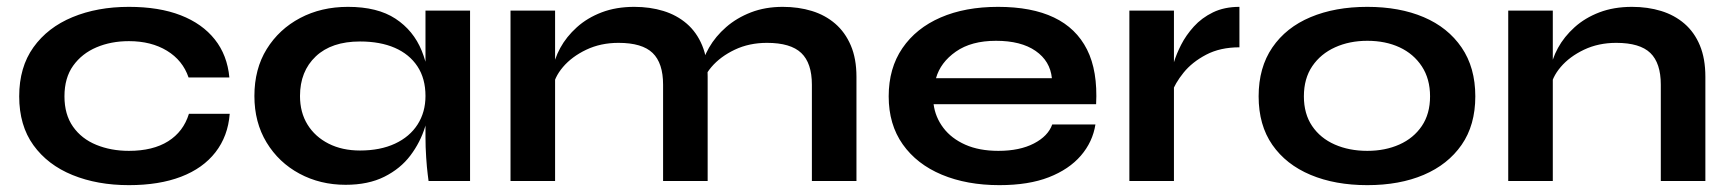

<svg xmlns="http://www.w3.org/2000/svg" viewBox="-20 -528 5052 560"><path d="M650 -196Q645 -131 608.5 -84Q572 -37 508 -12.5Q444 12 356 12Q264 12 191.5 -17.5Q119 -47 77.5 -104.5Q36 -162 36 -247Q36 -332 77.5 -390Q119 -448 191.5 -478Q264 -508 356 -508Q444 -508 507 -483.5Q570 -459 606.5 -413Q643 -367 649 -302H530Q513 -352 467 -380Q421 -408 356 -408Q304 -408 261.5 -390Q219 -372 193.5 -336.5Q168 -301 168 -247Q168 -194 193 -158.5Q218 -123 261 -105.5Q304 -88 356 -88Q426 -88 470.5 -116Q515 -144 531 -196Z M988 11Q914 11 853.5 -21.5Q793 -54 757.5 -112.5Q722 -171 722 -248Q722 -327 758 -385Q794 -443 855.5 -475.5Q917 -508 995 -508Q1081 -508 1133.5 -473.5Q1186 -439 1210 -380Q1234 -321 1234 -248Q1234 -204 1220 -158.5Q1206 -113 1177 -74.5Q1148 -36 1101 -12.5Q1054 11 988 11ZM1030 -89Q1089 -89 1132 -109Q1175 -129 1198 -165Q1221 -201 1221 -248Q1221 -299 1197.5 -334.5Q1174 -370 1131.5 -388.5Q1089 -407 1030 -407Q947 -407 901 -363.5Q855 -320 855 -248Q855 -200 877 -164.5Q899 -129 938.5 -109Q978 -89 1030 -89ZM1221 -497H1351V0H1230Q1230 0 1227.5 -19.5Q1225 -39 1223 -69Q1221 -99 1221 -128Z M1469 -497H1599V0H1469ZM1830 -508Q1876 -508 1915 -496Q1954 -484 1983 -459Q2012 -434 2028 -395.5Q2044 -357 2044 -304V0H1914V-281Q1914 -344 1883.5 -373.5Q1853 -403 1784 -403Q1732 -403 1690 -383Q1648 -363 1622 -332.5Q1596 -302 1592 -269L1591 -320Q1596 -355 1614 -388Q1632 -421 1662.5 -448.5Q1693 -476 1735 -492Q1777 -508 1830 -508ZM2263 -508Q2309 -508 2348 -496Q2387 -484 2416 -459Q2445 -434 2461.5 -395.5Q2478 -357 2478 -304V0H2348V-281Q2348 -344 2317 -373.5Q2286 -403 2217 -403Q2165 -403 2123 -383Q2081 -363 2055 -332.5Q2029 -302 2026 -269L2024 -323Q2029 -356 2048 -389Q2067 -422 2098 -449Q2129 -476 2170.5 -492Q2212 -508 2263 -508Z M3049 -165H3175Q3167 -114 3132.5 -74Q3098 -34 3039 -11Q2980 12 2895 12Q2800 12 2727 -18.5Q2654 -49 2613 -107Q2572 -165 2572 -247Q2572 -329 2612 -387.5Q2652 -446 2723.5 -477Q2795 -508 2891 -508Q2989 -508 3054 -477Q3119 -446 3150.5 -383.5Q3182 -321 3177 -224H2703Q2708 -186 2731.5 -155Q2755 -124 2795.5 -106Q2836 -88 2892 -88Q2954 -88 2995.5 -109.5Q3037 -131 3049 -165ZM2885 -409Q2813 -409 2768 -377.5Q2723 -346 2710 -300H3048Q3043 -350 3000.5 -379.5Q2958 -409 2885 -409Z M3274 -497H3404V0H3274ZM3595 -390Q3539 -390 3498 -368.5Q3457 -347 3432 -316Q3407 -285 3397 -256L3396 -311Q3397 -323 3404 -346.5Q3411 -370 3425 -397.5Q3439 -425 3462 -450.5Q3485 -476 3518 -492Q3551 -508 3595 -508Z M3968 12Q3874 12 3802.5 -18Q3731 -48 3691 -105.5Q3651 -163 3651 -247Q3651 -331 3691 -389.5Q3731 -448 3802.5 -478Q3874 -508 3968 -508Q4062 -508 4132.5 -478Q4203 -448 4243 -389.5Q4283 -331 4283 -247Q4283 -163 4243 -105.5Q4203 -48 4132.5 -18Q4062 12 3968 12ZM3968 -88Q4020 -88 4061.5 -106.5Q4103 -125 4127 -160.5Q4151 -196 4151 -247Q4151 -298 4127 -334.5Q4103 -371 4062 -390Q4021 -409 3968 -409Q3916 -409 3874 -390Q3832 -371 3807.5 -335Q3783 -299 3783 -247Q3783 -196 3807 -160.5Q3831 -125 3873 -106.5Q3915 -88 3968 -88Z M4379 -497H4509V0H4379ZM4740 -508Q4786 -508 4825 -496Q4864 -484 4893 -459Q4922 -434 4938 -395.5Q4954 -357 4954 -304V0H4824V-281Q4824 -344 4793.5 -373.5Q4763 -403 4694 -403Q4642 -403 4600 -383Q4558 -363 4532 -332.5Q4506 -302 4502 -269L4501 -320Q4506 -355 4524 -388Q4542 -421 4572.5 -448.5Q4603 -476 4645 -492Q4687 -508 4740 -508Z"/></svg>

Font: Syne
Style: Bold
Weight: 700
Designer: Lucas Descroix
Foundry: Bonjour Monde
Version: Version 2.200